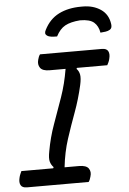

<svg xmlns="http://www.w3.org/2000/svg" viewBox="-61 -979 688 1023"><g transform="rotate(-5 282.5 -467.0)"><path d="M371 0H41Q16 0 8 -15Q0 -30 6 -54Q8 -64 12 -73Q16 -82 19 -89H189L192 -95Q179 -108 174 -126Q169 -144 176 -180Q189 -254 214 -323Q239 -392 263.5 -462Q288 -532 301 -611H216Q178 -611 165.5 -629Q153 -647 160 -672Q164 -689 172 -700H503Q528 -700 536 -685Q544 -670 538 -646Q536 -636 532 -627Q528 -618 524 -611H362L359 -606Q372 -593 375.5 -573.5Q379 -554 371 -518Q354 -443 329 -375.5Q304 -308 281.5 -239Q259 -170 250 -89H327Q366 -89 378.5 -71Q391 -53 383 -28Q379 -11 371 0ZM271 -787Q254 -787 240.5 -788.5Q227 -790 217 -797Q203 -807 214 -827Q242 -883 292.5 -908.5Q343 -934 413 -934H421Q477 -934 517 -907Q557 -880 564 -827Q567 -806 554 -798Q544 -792 531 -790Q518 -788 503 -787Q497 -823 474.5 -842.5Q452 -862 400 -862Q349 -858 320 -842Q291 -826 271 -787Z"/></g></svg>

Font: Recursive Sn Csl St
Style: Italic
Weight: 400
Italic angle: -15°
Version: Version 1.079;hotconv 1.0.112;makeotfexe 2.5.65598; ttfautoh